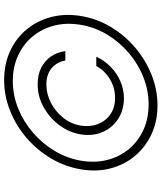

<svg xmlns="http://www.w3.org/2000/svg" viewBox="54 -832 790 939"><g transform="rotate(-90 449.5 -363.0)"><path d="M261.2 -363.3Q271 -421.9 307.4 -469.7Q343.8 -517.6 396.2 -546.1Q448.7 -574.7 506.8 -574.2Q551.8 -574.7 586.7 -557.1Q621.6 -539.6 642.6 -509Q663.6 -478.5 668.5 -439H622.6Q615.2 -480.5 585 -506.1Q554.7 -531.7 504.4 -531.7Q459 -531.7 415.8 -509.5Q372.6 -487.3 342.3 -449.2Q312 -411.1 304.2 -363.3Q296.9 -317.9 311.8 -279.5Q326.7 -241.2 359.6 -218.5Q392.6 -195.8 439 -195.8Q488.3 -195.3 531 -220.9Q573.7 -246.6 595.7 -287.6H641.1Q623.5 -248.5 592.5 -218Q561.5 -187.5 522 -170.2Q482.4 -152.8 437.5 -152.3Q379.4 -152.8 336.2 -181.2Q293 -209.5 272.5 -257.3Q252 -305.2 261.2 -363.3ZM402.8 11.7Q325.2 11.7 262.2 -17.6Q199.2 -46.9 156 -98.4Q112.8 -149.9 95 -217.8Q77.1 -285.6 90.3 -363.3Q103.5 -440.9 143.8 -509Q184.1 -577.1 244.1 -628.7Q304.2 -680.2 377 -709.2Q449.7 -738.3 526.9 -738.3Q605 -738.3 668.2 -709.2Q731.4 -680.2 774.2 -628.7Q816.9 -577.1 835 -509Q853 -440.9 840.3 -363.3Q827.6 -285.6 787.4 -217.8Q747.1 -149.9 686.8 -98.4Q626.5 -46.9 553.5 -17.6Q480.5 11.7 402.8 11.7ZM407.2 -31.7Q476.6 -31.7 541.7 -57.6Q606.9 -83.5 660.6 -129.6Q714.4 -175.8 750.5 -236.3Q786.6 -296.9 797.4 -365.7Q808.6 -435.1 793 -494.9Q777.3 -554.7 739.5 -599.9Q701.7 -645 646.2 -670.4Q590.8 -695.8 522 -695.8Q453.1 -695.8 388.4 -669.7Q323.7 -643.6 270 -597.4Q216.3 -551.3 180.2 -490.7Q144 -430.2 132.3 -360.8Q121.1 -293 136.5 -233.2Q151.9 -173.3 189.7 -127.9Q227.5 -82.5 283.2 -57.1Q338.9 -31.7 407.2 -31.7Z"/></g></svg>

Font: Inter Tight ExtraLight
Style: Italic
Weight: 250
Italic angle: -9.39999°
Designer: Rasmus Andersson
Foundry: rsms
Version: Version 3.004